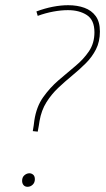

<svg xmlns="http://www.w3.org/2000/svg" viewBox="-20 -718 408 738"><path d="M106 -214Q108 -225 109.5 -235.5Q111 -246 112 -255Q120 -308 146 -344.5Q172 -381 205 -409.5Q238 -438 269.5 -464Q301 -490 322 -521Q343 -552 343 -594Q343 -641 314 -660Q285 -679 241 -679Q215 -679 185 -673.5Q155 -668 125 -657L120 -674Q152 -686 183 -692Q214 -698 242 -698Q277 -698 304.5 -688Q332 -678 348 -656Q364 -634 364 -597Q364 -558 349 -528.5Q334 -499 310 -475Q286 -451 258 -428Q230 -405 204 -380.5Q178 -356 158.5 -325Q139 -294 132 -253Q131 -245 129 -234Q127 -223 125 -212ZM86 0Q76 0 70.5 -6.5Q65 -13 65 -23Q65 -37 74 -44.5Q83 -52 93 -52Q101 -52 107.5 -46.5Q114 -41 114 -29Q114 -16 105.5 -8Q97 0 86 0Z"/></svg>

Font: Bitter Thin Thin
Style: Italic
Weight: 250
Italic angle: -9°
Version: Version 2.002